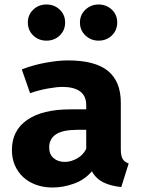

<svg xmlns="http://www.w3.org/2000/svg" viewBox="-20 -818 640 855"><path d="M518 -154Q518 -124 526 -110.5Q534 -97 553 -90L520 15Q472 10 440 -6Q408 -22 389 -55Q358 -18 310 -0.5Q262 17 214 17Q173 17 139.5 4.5Q106 -8 82.5 -30Q59 -52 46 -82.5Q33 -113 33 -150Q33 -237 101 -284Q169 -331 293 -331H364V-350Q364 -391 336.5 -411Q309 -431 258 -431Q234 -431 194 -424Q154 -417 114 -403L77 -509Q129 -529 184.5 -539Q240 -549 282 -549Q404 -549 461 -502Q518 -455 518 -361ZM269 -97Q295 -97 322.5 -112Q350 -127 364 -155V-240H326Q260 -240 229.5 -220Q199 -200 199 -161Q199 -131 218.5 -114Q238 -97 269 -97ZM187 -637Q152 -637 128 -660Q104 -683 104 -718Q104 -752 128 -775Q152 -798 187 -798Q222 -798 246 -775Q270 -752 270 -718Q270 -683 246 -660Q222 -637 187 -637ZM419 -637Q385 -637 360.5 -660Q336 -683 336 -718Q336 -752 360.5 -775Q385 -798 419 -798Q454 -798 478 -775Q502 -752 502 -718Q502 -683 478 -660Q454 -637 419 -637Z"/></svg>

Font: Qzxlaeiskcpccdgjqmyffctclhy
Style: Regular
Weight: 700
Monospace: yes
Designer: Carrois Corporate & Edenspiekermann
Foundry: Carrois Corporate GbR & Edenspiekermann AG
Version: Version 2.001